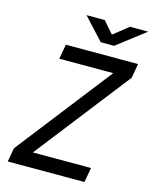

<svg xmlns="http://www.w3.org/2000/svg" viewBox="-135 -1023 881 1110"><g transform="rotate(15 305.5 -467.5)"><path d="M36 -83 478 -651H155L171 -739H603L588 -653L148 -88H496L480 0H21ZM242 -935H351L413 -864L502 -935H611L442 -805H362Z"/></g></svg>

Font: Involve Medium Oblique
Style: Italic
Weight: 500
Italic angle: -10.5°
Designer: Stefan Peev
Foundry: Context Ltd.
Version: Version 1.001